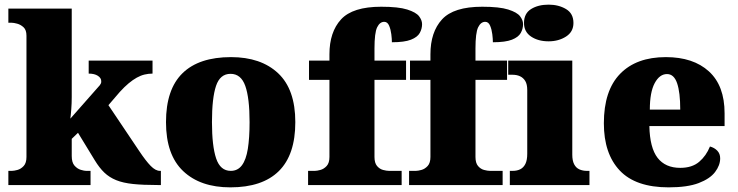

<svg xmlns="http://www.w3.org/2000/svg" viewBox="-20 -797 3178 827"><path d="M16 0V-61H31Q40 -61 55 -65Q70 -69 82 -82Q94 -95 94 -121V-643Q94 -668 81.5 -679.5Q69 -691 54 -695Q39 -699 31 -699H16V-760H289V-379Q289 -366 288.5 -352.5Q288 -339 287 -326.5Q286 -314 285 -303.5Q284 -293 283 -286L410 -430Q413 -434 414.5 -437.5Q416 -441 416 -444Q416 -447 416 -448Q416 -461 401.5 -470.5Q387 -480 362 -480V-536H637V-480Q620 -480 603 -476Q586 -472 569 -462.5Q552 -453 534 -438Q516 -423 496 -401L447 -344L580 -146Q608 -104 629 -82.5Q650 -61 669 -61H673V0H659Q596 0 553 -4.5Q510 -9 480.5 -21Q451 -33 429.5 -53.5Q408 -74 388 -107L316 -225L289 -199V-125Q289 -97 301 -83.5Q313 -70 328 -65.5Q343 -61 351 -61H370V0Z M972 10Q843 10 769 -60Q695 -130 695 -271Q695 -412 766 -481.5Q837 -551 975 -551Q1104 -551 1178 -481.5Q1252 -412 1252 -271Q1252 -130 1181 -60Q1110 10 972 10ZM974 -61Q1004 -61 1022 -85Q1040 -109 1047.5 -156Q1055 -203 1055 -271Q1055 -375 1036.5 -427Q1018 -479 973 -479Q928 -479 910.5 -427Q893 -375 893 -271Q893 -168 911 -114.5Q929 -61 974 -61Z M1307 0V-61H1336Q1345 -61 1360 -65Q1375 -69 1387 -82Q1399 -95 1399 -121V-453H1311V-536H1399V-563Q1399 -659 1449 -713.5Q1499 -768 1622 -768Q1696 -768 1734 -756Q1772 -744 1785 -727Q1798 -710 1798 -693Q1798 -673 1788 -655Q1778 -637 1750 -626Q1722 -615 1668 -615Q1668 -629 1665.5 -649.5Q1663 -670 1656 -686.5Q1649 -703 1635 -703Q1616 -703 1604.5 -679.5Q1593 -656 1593 -588V-536H1729V-453H1593V-121Q1593 -95 1604 -82Q1615 -69 1630 -65Q1645 -61 1656 -61H1710V0Z M1742 0V-61H1771Q1780 -61 1795 -65Q1810 -69 1822 -82Q1834 -95 1834 -121V-453H1746V-536H1834V-563Q1834 -659 1884 -713.5Q1934 -768 2057 -768Q2131 -768 2169 -756Q2207 -744 2220 -727Q2233 -710 2233 -693Q2233 -673 2223 -655Q2213 -637 2185 -626Q2157 -615 2103 -615Q2103 -629 2100.5 -649.5Q2098 -670 2091 -686.5Q2084 -703 2070 -703Q2051 -703 2039.5 -679.5Q2028 -656 2028 -588V-536H2164V-453H2028V-121Q2028 -95 2039 -82Q2050 -69 2065 -65Q2080 -61 2091 -61H2145V0Z M2176 0V-61H2188Q2207 -61 2221 -68Q2235 -75 2243 -91Q2251 -107 2251 -135V-409Q2251 -434 2242.5 -448Q2234 -462 2220 -468.5Q2206 -475 2188 -475H2169V-536H2445V-131Q2445 -105 2453 -89.5Q2461 -74 2475.5 -67.5Q2490 -61 2508 -61H2519V0ZM2343 -619Q2298 -619 2267.5 -639.5Q2237 -660 2237 -698Q2237 -739 2267.5 -758Q2298 -777 2343 -777Q2386 -777 2418 -758Q2450 -739 2450 -698Q2450 -660 2418 -639.5Q2386 -619 2343 -619Z M2860 10Q2718 10 2649.5 -62.5Q2581 -135 2581 -266Q2581 -407 2651 -479Q2721 -551 2848 -551Q2966 -551 3033.5 -489.5Q3101 -428 3101 -309V-254H2777Q2779 -160 2812.5 -117Q2846 -74 2910 -74Q2961 -74 2991.5 -100Q3022 -126 3038 -166Q3057 -161 3069.5 -148Q3082 -135 3082 -115Q3082 -85 3060 -56Q3038 -27 2989.5 -8.5Q2941 10 2860 10ZM2910 -325Q2910 -399 2896.5 -438.5Q2883 -478 2853 -478Q2821 -478 2800 -439Q2779 -400 2779 -325Z"/></svg>

Font: Noto Serif Bengali Black
Style: Regular
Weight: 900
Version: Version 2.003